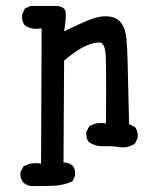

<svg xmlns="http://www.w3.org/2000/svg" viewBox="-20 -503 540 650"><path d="M86 127Q70 125 59 115Q47 101 49 80L59 61Q84 45 119 51L121 -407Q88 -401 64 -417Q52 -433 55 -454L64 -474L84 -483H168Q199 -482 202 -463Q205 -444 197 -397Q238 -417 276.5 -433.5Q315 -450 345.5 -447.5Q376 -445 390.5 -425Q405 -405 408 -372Q411 -339 412 -296.5Q413 -254 417 -83L437 -73Q449 -57 446 -36L437 -17Q414 -1 385 -5Q356 -9 330 -8Q304 -7 282 -21Q270 -35 272 -56L282 -75Q305 -91 339 -85Q340 -263 338 -310.5Q336 -358 318 -359Q300 -360 272 -348.5Q244 -337 197 -298L195 47Q213 47 225 57Q237 71 234 92L225 111Q194 125 158.5 126Q123 127 86 127Z"/></svg>

Font: NaniFont Regular
Style: Regular
Weight: 400
Designer: Nanigashitei
Version: Version 1.036